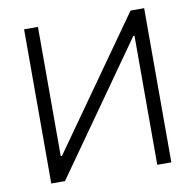

<svg xmlns="http://www.w3.org/2000/svg" viewBox="-81 -809 906 892"><g transform="rotate(-10 372.5 -363.5)"><path d="M89.8 -727.3H155.2V-117.5H160.9L592 -727.3H656.2V0H589.8V-609H584.2L154.5 0H89.8Z"/></g></svg>

Font: Inter Zeller Light
Style: Regular
Weight: 300
Designer: Rasmus Andersson; Joe Bland
Foundry: zeller
Version: Version 3.015;git-dec3a8cb1